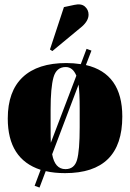

<svg xmlns="http://www.w3.org/2000/svg" viewBox="-20 -770 586 865"><path d="M15 -236Q15 -359 82.5 -422.5Q150 -486 279 -486Q311 -486 344 -481L370 -550L392 -542L367 -477Q531 -439 531 -245Q531 10 273 10Q225 10 186 1L158 75L136 67L163 -5Q15 -53 15 -236ZM339 -197V-282Q339 -352 334 -389L215 -75Q227 -8 275 -8Q315 -8 327 -49.5Q339 -91 339 -197ZM208 -199Q208 -148 209 -127L324 -429Q308 -468 276 -468Q234 -468 221 -421.5Q208 -375 208 -277ZM205 -547 268 -738 315 -748Q346 -755 362.5 -740.5Q379 -726 379 -704Q379 -677 350 -651L216 -540Z"/></svg>

Font: Abril Fatface
Style: Regular
Weight: 400
Designer: Veronika Burian, Jos Scaglione
Foundry: TypeTogether
Version: Version 1.001